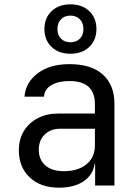

<svg xmlns="http://www.w3.org/2000/svg" viewBox="-20 -856 640 886"><path d="M252 10Q167 10 117 -37.5Q67 -85 67 -162Q67 -213 90 -251Q113 -289 154 -310.5Q195 -332 248 -332H418V-375Q418 -482 301 -482Q249 -482 217 -463Q185 -444 183 -410H93Q98 -475 153.5 -517.5Q209 -560 301 -560Q401 -560 454.5 -512Q508 -464 508 -378V0H419V-100H417Q409 -49 366 -19.5Q323 10 252 10ZM274 -66Q340 -66 379 -98Q418 -130 418 -185V-262H258Q214 -262 186.5 -235.5Q159 -209 159 -165Q159 -119 189.5 -92.5Q220 -66 274 -66ZM305 -608Q251 -608 218 -639.5Q185 -671 185 -722Q185 -773 218 -804.5Q251 -836 305 -836Q359 -836 392 -804.5Q425 -773 425 -722Q425 -671 392 -639.5Q359 -608 305 -608ZM305 -661Q332 -661 348.5 -677.5Q365 -694 365 -722Q365 -750 348.5 -767Q332 -784 305 -784Q278 -784 261.5 -767Q245 -750 245 -722Q245 -694 261.5 -677.5Q278 -661 305 -661Z"/></svg>

Font: JetBrainsMonoNL NFM
Style: Regular
Weight: 400
Monospace: yes
Designer: Philipp Nurullin, Konstantin Bulenkov
Foundry: JetBrains
Version: Version 2.304; ttfautohint (v1.8.4.7-5d5b);Nerd Fonts 3.3.0